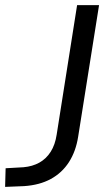

<svg xmlns="http://www.w3.org/2000/svg" viewBox="-55 -725 431 752"><path d="M-35 7 -33 -66 37 -70Q72 -73 99 -88Q126 -103 143.5 -130.5Q161 -158 167 -198L247 -705H333L251 -189Q242 -132 215 -90Q188 -48 144 -24Q100 0 39 4Z"/></svg>

Font: Nunito Sans 10pt
Style: Italic
Weight: 400
Italic angle: -9°
Designer: Vernon Adams
Foundry: Vernon Adams
Version: Version 3.101;gftools[0.9.27]